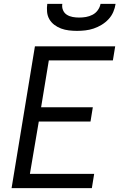

<svg xmlns="http://www.w3.org/2000/svg" viewBox="-20 -975 640 995"><path d="M40 0 161 -735H577L565 -662H233L193 -419H461L449 -345H181L135 -74H468L456 0ZM379 -815Q358 -815 337 -817.5Q316 -820 297 -827Q278 -834 262 -846Q246 -858 236 -875Q226 -892 224 -913Q222 -934 225 -955H303Q300 -938 306.5 -922.5Q313 -907 326.5 -898.5Q340 -890 356.5 -887Q373 -884 390 -884Q408 -884 425.5 -887Q443 -890 459.5 -898.5Q476 -907 487 -922.5Q498 -938 501 -955H579Q576 -934 567 -913Q558 -892 542 -875Q526 -858 506 -846Q486 -834 465 -827Q444 -820 422 -817.5Q400 -815 379 -815Z"/></svg>

Font: Iosevka SS04 Extended
Style: Italic
Weight: 400
Width: 7
Italic angle: -9°
Monospace: yes
Designer: Belleve Invis
Foundry: Belleve Invis
Version: Version 19.0.0; ttfautohint (v1.8.4)